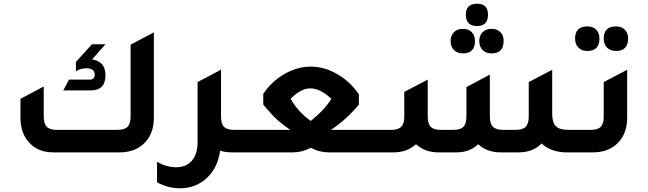

<svg xmlns="http://www.w3.org/2000/svg" viewBox="-20 -819 3481 1032"><path d="M682 -579 807 -645V-186Q807 -95 750 -44Q701 0 623 0H266Q181 0 133 -57Q90 -107 90 -186V-288L215 -354V-194Q215 -154 231.5 -137.5Q248 -121 286 -121H612Q650 -121 666 -138Q682 -155 682 -194ZM475 -500Q547 -488 547 -415Q547 -333 468 -333H320L351 -391H462Q489 -391 489 -418Q489 -452 444 -452Q414 -452 388 -436V-486L474 -581H547Z M1238 -121H1328V0H1226Q1192 0 1163 -9Q1150 87 1086 143Q1028 193 947 193Q884 193 824 161V51Q876 80 926 80Q981 80 1011.5 44.5Q1042 9 1042 -54V-378L1124 -421L1167 -444V-443L1168 -444V-193Q1168 -154 1184 -137.5Q1200 -121 1238 -121Z M1759 -121H2034L2036 0H1747Q1696 0 1651 -25Q1604 0 1555 0H1268V-121H1540Q1495 -152 1465 -180Q1448 -195 1413 -236Q1402 -249 1395 -257V-314Q1439 -381 1508.5 -421Q1578 -461 1651 -461Q1723 -461 1793 -420.5Q1863 -380 1909 -312V-257Q1842 -176 1759 -121ZM1650 -169Q1725 -228 1761 -288Q1701 -344 1648 -344Q1597 -344 1542 -288Q1581 -219 1650 -169Z M2544 -679Q2484 -679 2484 -740Q2484 -799 2544 -799Q2603 -799 2603 -740Q2603 -679 2544 -679ZM2468 -532Q2438 -532 2420 -550Q2402 -568 2402 -599Q2402 -628 2420 -646Q2438 -664 2468 -664Q2498 -664 2515.5 -646.5Q2533 -629 2533 -599Q2533 -532 2468 -532ZM2622 -532Q2592 -532 2574 -550Q2556 -568 2556 -599Q2556 -628 2574 -646Q2592 -664 2622 -664Q2652 -664 2669.5 -646.5Q2687 -629 2687 -599Q2687 -532 2622 -532ZM1976 0V-121H2082Q2120 -121 2136.5 -137.5Q2153 -154 2153 -193V-325L2279 -391V-193Q2279 -154 2295 -137.5Q2311 -121 2349 -121H2417Q2455 -121 2471 -137.5Q2487 -154 2487 -193V-351L2613 -418V-193Q2613 -154 2629.5 -137.5Q2646 -121 2684 -121H2752Q2790 -121 2806 -137.5Q2822 -154 2822 -193V-378L2948 -444V-209Q2948 -161 2967.5 -141Q2987 -121 3033 -121H3125V0H3026Q2942 0 2891 -48Q2846 -1 2770 0H2671Q2597 0 2550 -44Q2507 -1 2436 0H2337Q2263 0 2216 -44Q2169 0 2095 0Z M3137 -545Q3107 -545 3089 -563Q3071 -581 3071 -612Q3071 -677 3137 -677Q3167 -677 3184.5 -659.5Q3202 -642 3202 -612Q3202 -545 3137 -545ZM3291 -545Q3261 -545 3243 -563Q3225 -581 3225 -612Q3225 -677 3291 -677Q3321 -677 3338.5 -659.5Q3356 -642 3356 -612Q3356 -545 3291 -545ZM3065 0V-121H3155Q3193 -121 3209 -137.5Q3225 -154 3225 -193V-378L3351 -444V-187Q3351 -96 3295 -45Q3246 0 3167 0Z"/></svg>

Font: Tajawal
Style: Bold
Weight: 700
Designer: Boutros Fonts
Foundry: Created by Boutros International 2017
Version: Version 1.700